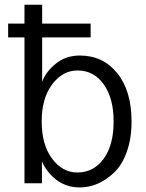

<svg xmlns="http://www.w3.org/2000/svg" viewBox="-20 -779 622 816"><path d="M157.2 -262.7Q157.2 -164.1 201.2 -105Q245.1 -45.9 308.6 -45.9Q377.9 -45.9 420.4 -104Q462.9 -162.1 462.9 -262.7Q462.9 -361.3 420.9 -420.4Q378.9 -479.5 309.6 -479.5Q246.1 -479.5 201.7 -420.4Q157.2 -361.3 157.2 -262.7ZM14.6 -620.1V-678.7H84V-758.8H159.2V-678.7H365.2V-620.1H159.2V-430.7Q172.9 -471.7 215.8 -507.3Q258.8 -543 319.3 -543Q418 -543 478.5 -467.8Q539.1 -392.6 539.1 -262.7Q539.1 -190.4 519 -134.3Q499 -78.1 465.8 -46.4Q432.6 -14.6 395.5 1.5Q358.4 17.6 319.3 17.6Q261.7 17.6 219.2 -15.1Q176.8 -47.9 158.2 -93.8V0H84V-620.1Z"/></svg>

Font: Gothic A1
Style: Regular
Weight: 400
Designer: HanYang I&C Co.,Ltd.
Foundry: HanYang I&C Co.,Ltd.
Version: Version 2.50